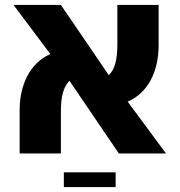

<svg xmlns="http://www.w3.org/2000/svg" viewBox="-20 -625 732 782"><path d="M228 -173C228 -231 239 -273 263 -296L464 0H656L500 -211C584 -247 626 -336 626 -440V-605H458V-443C458 -384 448 -342 423 -319L228 -605H35L185 -405C102 -368 60 -280 60 -176V0H228ZM240 137H451V77H240Z"/></svg>

Font: Noto Sans Hebrew Extra
Style: Regular
Weight: 800
Designer: Monotype Design Team
Foundry: Monotype Imaging Inc.
Version: Version 1.902